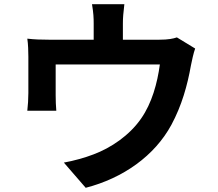

<svg xmlns="http://www.w3.org/2000/svg" viewBox="-20 -837 1040 914"><path d="M909 -606 822 -659C805 -653 781 -648 739 -648H565V-725C565 -753 567 -774 572 -817H418C425 -774 426 -753 426 -725V-648H212C174 -648 144 -649 110 -653C114 -629 115 -589 115 -567C115 -530 115 -426 115 -394C115 -367 113 -335 110 -310H248C246 -330 245 -361 245 -384C245 -415 245 -495 245 -530H741C729 -441 703 -346 652 -273C596 -192 508 -133 425 -102C384 -86 329 -71 284 -63L388 57C566 11 716 -95 796 -243C845 -334 872 -430 889 -526C893 -546 901 -584 909 -606Z"/></svg>

Font: Noto Sans CJK TC
Style: Bold
Weight: 700
Designer: Ryoko NISHIZUKA 西塚涼子 (kana, bopomofo & ideographs); Paul D. Hunt (Latin, Greek & Cyrillic); Sandoll Communications 산돌커뮤니
Foundry: Adobe
Version: Version 2.004;hotconv 1.0.118;makeotfexe 2.5.65603